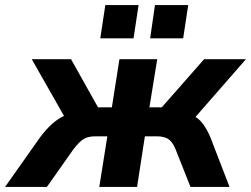

<svg xmlns="http://www.w3.org/2000/svg" viewBox="-72 -742 996 762"><path d="M-52 0 87 -197Q133 -259 182 -282L54 -507H210L317 -316H372L402 -507H552L521 -316H570L738 -507H904L704 -278Q723 -266 737 -245.5Q751 -225 763 -197L839 0H684L625 -149Q613 -179 596 -190Q579 -201 550 -201H503L472 0H322L354 -201H307Q277 -201 259.5 -190Q242 -179 219 -149L114 0ZM524 -590 543 -722H675L655 -590ZM326 -590 346 -722H478L458 -590Z"/></svg>

Font: Mulish ExtraBold
Style: Italic
Weight: 800
Italic angle: -9°
Designer: Vernon Adams
Foundry: Vernon Adams
Version: Version 3.603; ttfautohint (v1.8.3)